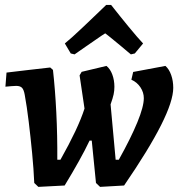

<svg xmlns="http://www.w3.org/2000/svg" viewBox="-20 -737 720 769"><path d="M222.1 -97.2Q257.3 -159.7 281.5 -210.9Q305.6 -262.1 318.5 -302.1L298.8 -435.2L307.1 -449.3L406.4 -473Q421.6 -460.8 429.9 -438.2Q438.2 -415.7 438.2 -389.4Q438.2 -373.8 435.1 -359.1Q432 -344.3 422.9 -318.9L443.2 -97.2H455.8Q504.3 -184.2 530.1 -247.1Q556 -310 556 -343.8Q556 -366.8 542.5 -387.3Q529 -407.7 506.2 -417.8L513.4 -448.8L642.5 -473Q657.3 -460.2 665.6 -436.6Q673.9 -413 673.9 -385.3Q673.9 -332.5 625 -235.5Q576.2 -138.6 477 6L380.8 11.5L364.4 -4.2L347.5 -173.8H338.7Q321 -136.3 295.7 -91.1Q270.5 -45.8 238.9 6L133.6 11.5L117.2 -4.2Q114.9 -59.1 108.7 -123.4Q102.5 -187.7 95 -249.7Q87.5 -311.6 79 -357.5Q75.4 -377.8 68.1 -385.4Q60.7 -393 44.7 -393Q38.3 -393 25.2 -391.9Q12.1 -390.9 1.7 -389.8L6.1 -446.3Q37.9 -450.3 86.8 -455.9Q135.6 -461.6 181.1 -466.7L192.1 -457.1Q200.9 -378.7 205.5 -286.7Q210.1 -194.7 209.5 -97.2ZM239.7 -562.9Q251.4 -572.3 271.6 -590.5Q291.9 -608.7 314.8 -630.6Q337.8 -652.5 358.2 -672Q378.7 -691.6 392 -704.4Q405.2 -717.2 405.2 -717.2H425.1Q425.1 -717.2 435.2 -704.4Q445.4 -691.6 461 -672Q476.7 -652.5 494.6 -630.6Q512.6 -608.7 528.3 -590.5Q544.1 -572.3 553.1 -562.9L519.9 -522.9L504.2 -519.2Q499.6 -522.8 488.9 -531.9Q478.2 -541 464.7 -552.3Q451.3 -563.7 437.7 -574.5Q424.2 -585.4 414.4 -593.5Q404.6 -601.7 401.4 -603.5Q397.8 -601.7 385.9 -593.5Q374.1 -585.4 358.4 -574.5Q342.8 -563.7 326.2 -552.3Q309.7 -541 296.9 -531.9Q284.1 -522.8 278.7 -519.2L263.4 -522.9Z"/></svg>

Font: Alegreya
Style: Italic
Weight: 400
Italic angle: -7°
Designer: Juan Pablo del Peral
Foundry: Huerta Tipografica
Version: Version 2.009